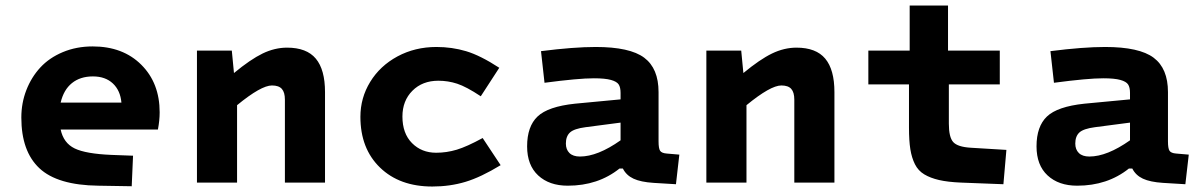

<svg xmlns="http://www.w3.org/2000/svg" viewBox="-20 -660 4336 694"><path d="M382.8 -100.1 460.9 -97.2 456.1 13.2 335 11.2Q187.5 9.3 122.3 -52Q57.1 -113.3 57.1 -234.9Q57.1 -287.6 75.2 -334.2Q93.3 -380.9 125.7 -416Q158.2 -451.2 207.3 -471.7Q256.3 -492.2 314.9 -492.2Q424.3 -492.2 490.7 -426Q557.1 -359.9 557.1 -253.9Q557.1 -224.6 550.8 -191.9H199.2Q209.5 -143.1 249.8 -123.5Q290 -104 382.8 -100.1ZM315.9 -383.8Q270 -383.8 240 -359.6Q210 -335.4 199.2 -289.1H418.9Q415 -333 387.9 -358.4Q360.8 -383.8 315.9 -383.8Z M817.9 -477.1 825.7 -396Q885.3 -445.3 929.2 -466.6Q973.1 -487.8 1017.6 -487.8Q1088.4 -487.8 1121.6 -448Q1154.8 -408.2 1154.8 -327.1V0H1009.8V-299.8Q1009.8 -326.2 998.8 -338.6Q987.8 -351.1 962.9 -351.1Q923.8 -351.1 836.9 -279.8V0H691.9V-477.1Z M1564.5 -368.2Q1506.8 -368.2 1470.7 -332Q1434.6 -295.9 1434.6 -238.8Q1434.6 -177.7 1469.2 -142.8Q1503.9 -107.9 1556.6 -107.9Q1594.2 -107.9 1630.9 -118.9Q1667.5 -129.9 1724.6 -161.1L1789.6 -63Q1718.3 -19.5 1662.4 -2.7Q1606.4 14.2 1542.5 14.2Q1424.3 14.2 1353.5 -54.4Q1282.7 -123 1282.7 -237.8Q1282.7 -306.2 1318.1 -364Q1353.5 -421.9 1416.7 -456.1Q1480 -490.2 1557.6 -490.2Q1613.8 -490.2 1665 -474.9Q1716.3 -459.5 1784.7 -415L1717.8 -312Q1665.5 -346.7 1632.6 -357.4Q1599.6 -368.2 1564.5 -368.2Z M2360.4 -148.9Q2360.4 -123.5 2366 -115Q2371.6 -106.4 2390.1 -105L2435.5 -101.1L2423.3 5.9L2342.3 1Q2295.9 -2 2269.8 -14.2Q2243.7 -26.4 2231.4 -50.8H2219.2Q2141.6 11.2 2032.2 11.2Q1965.3 11.2 1925.3 -25.9Q1885.3 -63 1885.3 -130.9Q1885.3 -203.1 1923.1 -239Q1960.9 -274.9 2058.1 -285.2L2223.1 -300.8V-324.2Q2223.1 -344.2 2216.3 -354.7Q2209.5 -365.2 2188.2 -371.1Q2167 -377 2126.5 -377Q2070.3 -377 1948.2 -360.8L1935.5 -475.1Q2053.7 -490.2 2133.3 -490.2Q2256.8 -490.2 2308.6 -451.4Q2360.4 -412.6 2360.4 -327.1ZM2076.2 -94.2Q2140.1 -94.2 2223.1 -152.8V-216.8L2096.2 -200.2Q2055.2 -194.8 2040.3 -181.2Q2025.4 -167.5 2025.4 -141.1Q2025.4 -119.6 2038.3 -106.9Q2051.3 -94.2 2076.2 -94.2Z M2659.2 -477.1 2667 -396Q2726.6 -445.3 2770.5 -466.6Q2814.5 -487.8 2858.9 -487.8Q2929.7 -487.8 2962.9 -448Q2996.1 -408.2 2996.1 -327.1V0H2851.1V-299.8Q2851.1 -326.2 2840.1 -338.6Q2829.1 -351.1 2804.2 -351.1Q2765.1 -351.1 2678.2 -279.8V0H2533.2V-477.1Z M3265.6 -198.2V-355H3118.7V-477.1H3268.1V-640.1H3406.7V-477.1H3593.8V-355H3409.7V-212.9Q3409.7 -164.1 3425.5 -146.5Q3441.4 -128.9 3488.8 -126L3617.7 -118.2L3606.9 5.9L3453.6 0Q3405.8 -2 3374.3 -9.3Q3342.8 -16.6 3320.8 -29.8Q3298.8 -43 3287.1 -66.4Q3275.4 -89.8 3270.5 -120.6Q3265.6 -151.4 3265.6 -198.2Z M4201.7 -148.9Q4201.7 -123.5 4207.3 -115Q4212.9 -106.4 4231.4 -105L4276.9 -101.1L4264.6 5.9L4183.6 1Q4137.2 -2 4111.1 -14.2Q4085 -26.4 4072.8 -50.8H4060.5Q3982.9 11.2 3873.5 11.2Q3806.6 11.2 3766.6 -25.9Q3726.6 -63 3726.6 -130.9Q3726.6 -203.1 3764.4 -239Q3802.2 -274.9 3899.4 -285.2L4064.5 -300.8V-324.2Q4064.5 -344.2 4057.6 -354.7Q4050.8 -365.2 4029.5 -371.1Q4008.3 -377 3967.8 -377Q3911.6 -377 3789.6 -360.8L3776.9 -475.1Q3895 -490.2 3974.6 -490.2Q4098.1 -490.2 4149.9 -451.4Q4201.7 -412.6 4201.7 -327.1ZM3917.5 -94.2Q3981.4 -94.2 4064.5 -152.8V-216.8L3937.5 -200.2Q3896.5 -194.8 3881.6 -181.2Q3866.7 -167.5 3866.7 -141.1Q3866.7 -119.6 3879.6 -106.9Q3892.6 -94.2 3917.5 -94.2Z"/></svg>

Font: IntelOne Mono Bold
Style: Regular
Weight: 700
Designer: Fred Shallcrass
Foundry: Frere-Jones Type LLC
Version: Version 1.200;hotconv 1.1.0;makeotfexe 2.6.0;FJTRelease1.2